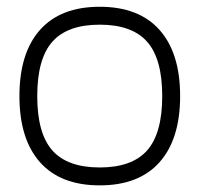

<svg xmlns="http://www.w3.org/2000/svg" viewBox="-20 -559 602 579"><path d="M137.9 -433.2Q92.3 -381.8 92.3 -269.3Q92.3 -156.7 137.9 -105.3Q183.6 -54 280.8 -54Q377.9 -54 423.6 -105.3Q469.2 -156.7 469.2 -269.3Q469.2 -381.8 423.6 -433.2Q377.9 -484.6 280.8 -484.6Q183.6 -484.6 137.9 -433.2ZM100.6 -69.8Q38.6 -139.6 38.6 -269.3Q38.6 -398.9 100.6 -468.8Q162.6 -538.6 280.8 -538.6Q398.9 -538.6 461.1 -468.8Q523.2 -398.9 523.2 -269.3Q523.2 -139.6 461.1 -69.8Q398.9 0 280.8 0Q162.6 0 100.6 -69.8Z"/></svg>

Font: Tecnico
Style: Fino
Weight: 400
Version: Version 1.3